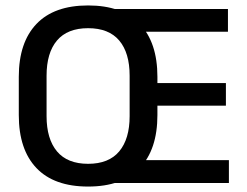

<svg xmlns="http://www.w3.org/2000/svg" viewBox="-20 -672 907 705"><path d="M303.5 13Q178.5 13 113.8 -55Q49 -123 49 -249.5V-390Q49 -516 113.8 -584Q178.5 -652 303.5 -652Q428.5 -652 493.2 -584Q558 -516 558 -390V-249.5Q558 -123 493.2 -55Q428.5 13 303.5 13ZM303.5 -70.5Q379.5 -70.5 417.8 -116.2Q456 -162 456 -245.5V-394Q456 -478 417.8 -523.2Q379.5 -568.5 303.5 -568.5Q227.5 -568.5 189.2 -523.2Q151 -478 151 -394V-245.5Q151 -162 189.2 -116.2Q227.5 -70.5 303.5 -70.5ZM820.5 0H385V-84H820.5ZM809.5 -284H467.5V-367H809.5ZM817 -555.5H384.5V-639H817Z"/></svg>

Font: Anek Kannada Medium Medium
Style: Regular
Weight: 500
Version: Version 1.003